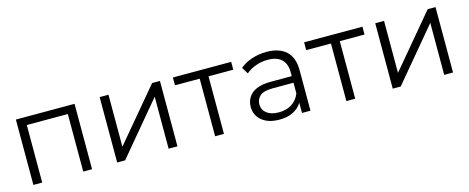

<svg xmlns="http://www.w3.org/2000/svg" viewBox="-33 -1009 3645 1492"><g transform="rotate(-15 1789.5 -262.5)"><path d="M101 0V-526H573V0H502V-463H172V0Z M775 0V-526H846V-108L1197 -526H1260V0H1189V-418L839 0Z M1563 0V-463H1364V-526H1833V-463H1634V0Z M2262 0V-82Q2238 -42 2192 -18.5Q2146 5 2081 5Q1992 5 1940.5 -37.5Q1889 -80 1889 -148Q1889 -188 1908.5 -222Q1928 -256 1972.5 -276.5Q2017 -297 2092 -297H2259V-329Q2259 -396 2221.5 -432Q2184 -468 2110 -468Q2059 -468 2013 -451Q1967 -434 1935 -406L1903 -459Q1943 -493 1999 -511.5Q2055 -530 2117 -530Q2219 -530 2274.5 -479Q2330 -428 2330 -326V0ZM2259 -158V-244H2094Q2018 -244 1988.5 -217Q1959 -190 1959 -150Q1959 -105 1994 -78Q2029 -51 2092 -51Q2152 -51 2195 -78.5Q2238 -106 2259 -158Z M2619 0V-463H2420V-526H2889V-463H2690V0Z M2992 0V-526H3063V-108L3414 -526H3477V0H3406V-418L3056 0Z"/></g></svg>

Font: Montserrat
Style: Regular
Weight: 400
Designer: Julieta Ulanovsky
Foundry: Julieta Ulanovsky
Version: Version 9.000; ttfautohint (v1.8.4.7-5d5b)